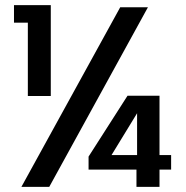

<svg xmlns="http://www.w3.org/2000/svg" viewBox="-20 -724 722 744"><path d="M34.2 -636.2V-704.1H176.8V-352.1H87.9V-636.2ZM63 0 445.8 -695.8H553.2L170.9 0ZM323.2 -66.9V-117.2L474.1 -353H598.1V-123H643.1V-66.9H598.1V0H508.8V-66.9ZM412.1 -123H511.2V-285.2Z"/></svg>

Font: Poppins Medium
Style: Regular
Weight: 500
Designer: Ninad Kale (Devanagari), Jonny Pinhorn (Latin)
Foundry: Indian Type Foundry
Version: 4.004